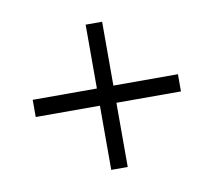

<svg xmlns="http://www.w3.org/2000/svg" viewBox="-55 -591 600 539"><g transform="rotate(-10 244.5 -322.0)"><path d="M452 -347V-298H268V-115H221V-298H38V-347H221V-529H268V-347Z"/></g></svg>

Font: Gontserrat Light
Style: Regular
Weight: 300
Designer: Julieta Ulanovsky
Foundry: Julieta Ulanovsky
Version: Version 6.001